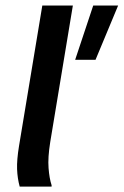

<svg xmlns="http://www.w3.org/2000/svg" viewBox="-20 -687 455 707"><path d="M52.5 0Q44.2 -30 42.9 -64.2Q41.7 -98.3 50 -149.2L135.8 -666.7H248.3L165 -164.2Q155.8 -106.7 158.8 -68.3Q161.7 -30 170 -5V0ZM256.7 -466.7 323.3 -666.7H415L331.7 -466.7Z"/></svg>

Font: Familjen Grotesk Medium
Style: Italic
Weight: 500
Italic angle: -9.46201°
Designer: Anders Wikstroem, Jonas Baeckman, Matilda Gysing, Kristian Moeller
Foundry: Familjen STHLM AB
Version: Version 2.002; ttfautohint (v1.8.4.7-5d5b)